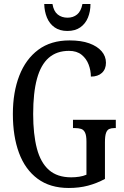

<svg xmlns="http://www.w3.org/2000/svg" viewBox="-20 -925 616 955"><path d="M322 10Q229 10 167 -36Q105 -82 74.5 -164.5Q44 -247 44 -358Q44 -466 76 -548.5Q108 -631 170.5 -677.5Q233 -724 326 -724Q384 -724 424 -709.5Q464 -695 485.5 -670Q507 -645 507 -613Q507 -581 487 -562.5Q467 -544 432 -544Q432 -574 421 -603.5Q410 -633 386 -652.5Q362 -672 323 -672Q262 -672 222.5 -637.5Q183 -603 164 -533.5Q145 -464 145 -358Q145 -257 163.5 -186.5Q182 -116 223.5 -79.5Q265 -43 334 -43Q354 -43 374 -46Q394 -49 410 -56V-221Q410 -251 403 -265.5Q396 -280 383 -284Q370 -288 352 -288H343V-329H556V-288H549Q534 -288 523.5 -283.5Q513 -279 507.5 -264Q502 -249 502 -217V-35Q461 -13 417.5 -1.5Q374 10 322 10ZM315 -771Q277 -771 251.5 -789Q226 -807 213.5 -837.5Q201 -868 200 -905H241Q247 -869 267 -853Q287 -837 316 -837Q344 -837 363.5 -853Q383 -869 390 -905H430Q430 -868 417.5 -837.5Q405 -807 379.5 -789Q354 -771 315 -771Z"/></svg>

Font: Noto Serif ExtraCondensed
Style: Regular
Weight: 400
Width: 2
Designer: Monotype Design Team
Foundry: Monotype Imaging Inc.
Version: Version 2.013